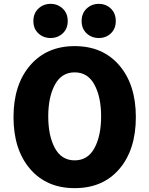

<svg xmlns="http://www.w3.org/2000/svg" viewBox="-20 -952 774 995"><path d="M367 23Q221 23 135.5 -77Q50 -177 50 -345Q50 -513 136 -613Q222 -713 367 -713Q513 -713 598.5 -613Q684 -513 684 -345Q684 -177 599 -77Q514 23 367 23ZM504 -349Q504 -449 469.5 -513Q435 -577 367 -577Q299 -577 264.5 -513Q230 -449 230 -349Q230 -248 264.5 -184.5Q299 -121 367 -121Q435 -121 469.5 -184.5Q504 -248 504 -349ZM305 -907.5Q331 -883 331 -843Q331 -803 305 -779Q279 -755 242 -755Q205 -755 179 -779Q153 -803 153 -843Q153 -883 179 -907.5Q205 -932 242 -932Q279 -932 305 -907.5ZM554.5 -907.5Q580 -883 580 -843Q580 -803 554.5 -779Q529 -755 492 -755Q455 -755 429 -779Q403 -803 403 -843Q403 -883 429 -907.5Q455 -932 492 -932Q529 -932 554.5 -907.5Z"/></svg>

Font: Repo
Style: ExtraBold
Weight: 800
Designer: Stefan Peev
Foundry: Context Ltd
Version: Version 001.000